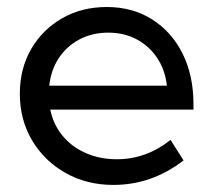

<svg xmlns="http://www.w3.org/2000/svg" viewBox="-20 -518 609 548"><path d="M503.9 -60.1Q413.1 9.8 303.7 9.8Q227.5 9.8 167 -24.4Q106.4 -58.6 71.5 -117.4Q36.6 -176.3 36.6 -250.5Q36.6 -321.8 68.8 -377.7Q101.1 -433.6 157.2 -465.8Q213.4 -498 284.7 -498Q357.9 -498 413.8 -462.9Q469.7 -427.7 501 -365.2Q532.2 -302.7 532.2 -220.7V-205.1H123.5Q132.3 -162.1 158.7 -130.4Q185.1 -98.6 224.9 -81.1Q264.6 -63.5 313.5 -63.5Q397.5 -63.5 466.8 -118.7ZM120.6 -273.4H456.5Q451.2 -318.8 428.5 -352.8Q405.8 -386.7 369.9 -405.8Q334 -424.8 289.1 -424.8Q243.7 -424.8 207.3 -405.8Q170.9 -386.7 148.2 -352.8Q125.5 -318.8 120.6 -273.4Z"/></svg>

Font: Kumbh Sans
Style: Regular
Weight: 400
Version: Version 1.005